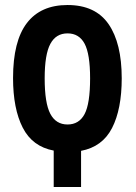

<svg xmlns="http://www.w3.org/2000/svg" viewBox="-20 -745 540 765"><path d="M194 -145Q109 -161 70.5 -236.5Q32 -312 32 -434Q32 -581 87 -653Q142 -725 249 -725Q360 -725 412.5 -649Q465 -573 465 -433Q465 -310 426.5 -235Q388 -160 303 -144V0H194ZM249 -249Q295 -249 317 -290.5Q339 -332 339 -433Q339 -530 317 -571Q295 -612 249 -612Q203 -612 180.5 -570Q158 -528 158 -433Q158 -334 180.5 -291.5Q203 -249 249 -249Z"/></svg>

Font: Noto Sans Mono ExtraCondensed
Style: Bold
Weight: 700
Width: 2
Designer: Monotype Design Team
Foundry: Monotype Imaging Inc.
Version: Version 2.014